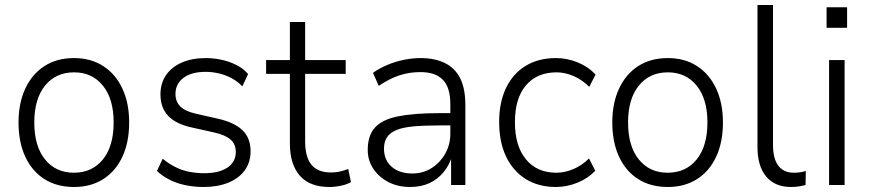

<svg xmlns="http://www.w3.org/2000/svg" viewBox="-20 -739 3477 767"><path d="M276 8Q207 8 157.5 -23.5Q108 -55 81 -113Q54 -171 54 -250Q54 -327 81 -385Q108 -443 157.5 -475Q207 -507 276 -507Q343 -507 392.5 -475Q442 -443 469 -385Q496 -327 496 -250Q496 -171 469 -113Q442 -55 392.5 -23.5Q343 8 276 8ZM275 -49Q348 -49 391 -102Q434 -155 434 -250Q434 -344 391 -397Q348 -450 276 -450Q203 -450 160 -397Q117 -344 117 -250Q117 -155 160 -102Q203 -49 275 -49Z M794 8Q757 8 722 1Q687 -6 657.5 -21Q628 -36 607 -56L630 -105Q654 -85 681 -71.5Q708 -58 737.5 -52.5Q767 -47 795 -47Q855 -47 888.5 -69.5Q922 -92 922 -132Q922 -163 901 -181.5Q880 -200 835 -210L745 -230Q682 -244 651.5 -276.5Q621 -309 621 -362Q621 -406 643 -438.5Q665 -471 706 -489Q747 -507 802 -507Q834 -507 866 -500Q898 -493 926 -478.5Q954 -464 971 -443L948 -394Q929 -414 904.5 -427Q880 -440 853.5 -446Q827 -452 802 -452Q745 -452 713 -428Q681 -404 681 -364Q681 -333 700 -314Q719 -295 761 -285L850 -265Q916 -250 948.5 -219Q981 -188 981 -134Q981 -91 958 -59Q935 -27 892.5 -9.5Q850 8 794 8Z M1296 8Q1217 8 1177.5 -37.5Q1138 -83 1138 -166V-444H1043V-499H1138V-651H1199V-499H1361V-444H1199V-174Q1199 -112 1224 -81Q1249 -50 1303 -50Q1322 -50 1339 -54Q1356 -58 1371 -64L1382 -12Q1369 -3 1344 2.5Q1319 8 1296 8Z M1618 8Q1570 8 1532 -11.5Q1494 -31 1471.5 -64.5Q1449 -98 1449 -140Q1449 -197 1477.5 -229Q1506 -261 1569 -274Q1632 -287 1734 -287H1790V-238H1737Q1674 -238 1631 -234Q1588 -230 1562.5 -219Q1537 -208 1525.5 -190Q1514 -172 1514 -145Q1514 -99 1545 -72.5Q1576 -46 1627 -46Q1670 -46 1704 -67.5Q1738 -89 1758.5 -125Q1779 -161 1779 -206V-323Q1779 -390 1749 -420.5Q1719 -451 1659 -451Q1615 -451 1575.5 -438Q1536 -425 1493 -396L1470 -448Q1495 -466 1527 -479.5Q1559 -493 1593 -500Q1627 -507 1660 -507Q1717 -507 1757.5 -487Q1798 -467 1818.5 -426Q1839 -385 1839 -319V0H1782V-116H1786Q1776 -81 1752.5 -52Q1729 -23 1695.5 -7.5Q1662 8 1618 8Z M2201 8Q2131 8 2080 -24Q2029 -56 2001.5 -114Q1974 -172 1974 -252Q1974 -330 2001.5 -387.5Q2029 -445 2080 -476Q2131 -507 2201 -507Q2246 -507 2288.5 -489.5Q2331 -472 2359 -441L2334 -392Q2305 -421 2270.5 -435.5Q2236 -450 2204 -450Q2125 -450 2081 -398Q2037 -346 2037 -251Q2037 -156 2081 -102.5Q2125 -49 2203 -49Q2236 -49 2270.5 -63.5Q2305 -78 2333 -106L2358 -57Q2330 -27 2287.5 -9.5Q2245 8 2201 8Z M2648 8Q2579 8 2529.5 -23.5Q2480 -55 2453 -113Q2426 -171 2426 -250Q2426 -327 2453 -385Q2480 -443 2529.5 -475Q2579 -507 2648 -507Q2715 -507 2764.5 -475Q2814 -443 2841 -385Q2868 -327 2868 -250Q2868 -171 2841 -113Q2814 -55 2764.5 -23.5Q2715 8 2648 8ZM2647 -49Q2720 -49 2763 -102Q2806 -155 2806 -250Q2806 -344 2763 -397Q2720 -450 2648 -450Q2575 -450 2532 -397Q2489 -344 2489 -250Q2489 -155 2532 -102Q2575 -49 2647 -49Z M3140 8Q3076 8 3041 -33.5Q3006 -75 3006 -151V-719H3068V-159Q3068 -123 3077.5 -98.5Q3087 -74 3105.5 -61.5Q3124 -49 3150 -49Q3163 -49 3175 -50.5Q3187 -52 3199 -56L3198 0Q3183 4 3169 6Q3155 8 3140 8Z M3282 -628V-710H3364V-628ZM3292 0V-499H3354V0Z"/></svg>

Font: Nunitoga
Style: Light
Weight: 300
Designer: Vernon Adams
Foundry: Vernon Adams
Version: Version 1.0